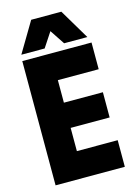

<svg xmlns="http://www.w3.org/2000/svg" viewBox="-134 -975 737 1045"><g transform="rotate(-15 235.0 -452.5)"><path d="M435.1 -700.2V-549.8H205.1V-422.9H424.8V-280.8H205.1V-149.9H435.1V0H44.9V-700.2ZM48.8 -734.9 149.9 -904.8H319.8L420.9 -734.9H290L234.9 -817.9L180.2 -734.9Z"/></g></svg>

Font: TASA Explorer
Style: Regular
Weight: 900
Designer: Weizhong Zhang
Foundry: Local Remote
Version: Version 1.000;Glyphs 3.1.2 (3151)